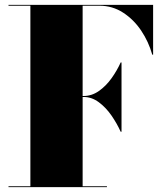

<svg xmlns="http://www.w3.org/2000/svg" viewBox="-20 -770 680 790"><path d="M476.5 -228Q461.5 -261.5 438.8 -294.5Q416 -327.5 386.8 -349.2Q357.5 -371 324.5 -371H259V-375H324Q357.5 -375 386.8 -395.5Q416 -416 438.8 -447.8Q461.5 -479.5 476.5 -513H480V-228ZM610 -750V-545H606.5Q591.5 -598.5 560.8 -644.2Q530 -690 486.2 -718.2Q442.5 -746.5 389 -746.5H320V-3.5H420V0H15V-3.5H105V-746.5H15V-750Z"/></svg>

Font: Bodoni Moda 48pt Black
Style: Regular
Weight: 900
Designer: Owen Earl
Foundry: indestructible type
Version: Version 2.004